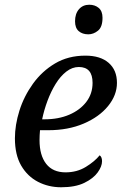

<svg xmlns="http://www.w3.org/2000/svg" viewBox="-20 -781 533 811"><path d="M238 10Q185 10 140.5 -13Q96 -36 69.5 -81.5Q43 -127 43 -197Q43 -253 62 -313.5Q81 -374 119 -427Q157 -480 212.5 -513Q268 -546 341 -546Q404 -546 439 -515.5Q474 -485 474 -431Q474 -379 436.5 -333Q399 -287 333.5 -259Q268 -231 184 -231H149Q148 -220 147.5 -209.5Q147 -199 147 -189Q147 -125 175 -89Q203 -53 257 -53Q305 -53 342.5 -76Q380 -99 401 -125Q411 -118 411 -100Q411 -78 392.5 -52.5Q374 -27 336 -8.5Q298 10 238 10ZM168 -277Q227 -277 272.5 -296.5Q318 -316 344.5 -350.5Q371 -385 371 -431Q371 -498 313 -498Q285 -498 260 -478.5Q235 -459 215 -426.5Q195 -394 180.5 -355Q166 -316 158 -277ZM353 -636Q328 -636 312.5 -649.5Q297 -663 297 -691Q297 -723 313.5 -742Q330 -761 357 -761Q381 -761 397 -747.5Q413 -734 413 -706Q413 -667 394 -651.5Q375 -636 353 -636Z"/></svg>

Font: NotoSerif-Italic
Style: Regular
Weight: 400
Italic angle: -12°
Designer: Monotype Design Team
Foundry: Monotype Imaging Inc.
Version: Version 2.007; ttfautohint (v1.8) -l 8 -r 50 -G 200 -x 14 -D